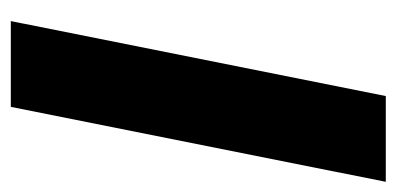

<svg xmlns="http://www.w3.org/2000/svg" viewBox="-214 -538 751 364"><g transform="rotate(90 162.0 -355.5)"><path d="M182.1 0H19.5L161.6 -710.9H324.2Z"/></g></svg>

Font: Roboto-BlackItalic
Style: Italic
Weight: 900
Italic angle: -12°
Designer: Google
Version: Version 1.100141; 2013